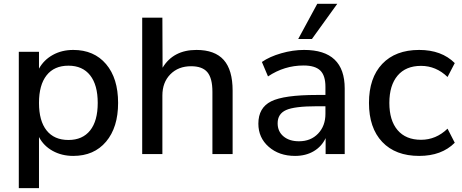

<svg xmlns="http://www.w3.org/2000/svg" viewBox="-20 -812 2433 1012"><path d="M366.2 -548.8Q475.6 -548.8 539.1 -474.1Q602.5 -399.4 602.5 -269.5Q602.5 -140.6 539.1 -65.4Q475.6 9.8 366.2 9.8Q305.7 9.8 257.8 -16.6Q210 -43 185.5 -89.8V179.7H79.1V-539.1H185.5V-450.2Q210.9 -496.1 258.3 -522.5Q305.7 -548.8 366.2 -548.8ZM340.8 -74.2Q415 -74.2 455.1 -124.5Q495.1 -174.8 495.1 -269.5Q495.1 -364.3 455.1 -415Q415 -465.8 340.8 -465.8Q265.6 -465.8 225.6 -415Q185.5 -364.3 185.5 -269.5Q185.5 -174.8 225.6 -124.5Q265.6 -74.2 340.8 -74.2Z M729.5 0V-718.8H835.9L836.9 -455.1Q893.6 -548.8 1015.6 -548.8Q1112.3 -548.8 1159.2 -496.1Q1206.1 -443.4 1206.1 -334V0H1099.6V-328.1Q1099.6 -399.4 1073.2 -431.2Q1046.9 -462.9 987.3 -462.9Q919.9 -462.9 877.9 -420.4Q835.9 -377.9 835.9 -308.6V0Z M1535.2 9.8Q1451.2 9.8 1396.5 -38.1Q1341.8 -85.9 1341.8 -160.2Q1341.8 -244.1 1409.2 -277.8Q1476.6 -311.5 1650.4 -311.5H1695.3V-354.5Q1695.3 -414.1 1668 -440.4Q1640.6 -466.8 1580.1 -466.8Q1478.5 -466.8 1392.6 -409.2L1360.4 -485.4Q1401.4 -513.7 1462.4 -531.2Q1523.4 -548.8 1583 -548.8Q1796.9 -548.8 1796.9 -345.7V0H1696.3V-84Q1675.8 -40 1633.8 -15.1Q1591.8 9.8 1535.2 9.8ZM1443.4 -162.1Q1443.4 -119.1 1474.1 -93.3Q1504.9 -67.4 1555.7 -67.4Q1618.2 -67.4 1656.7 -107.9Q1695.3 -148.4 1695.3 -211.9V-252H1651.4Q1532.2 -252 1487.8 -231.9Q1443.4 -211.9 1443.4 -162.1ZM1551.8 -606.4 1652.3 -792H1757.8L1624 -606.4Z M2189.5 9.8Q2064.5 9.8 1994.6 -64Q1924.8 -137.7 1924.8 -269.5Q1924.8 -401.4 1994.6 -475.1Q2064.5 -548.8 2189.5 -548.8Q2307.6 -548.8 2377 -479.5L2338.9 -406.2Q2278.3 -464.8 2199.2 -464.8Q2119.1 -464.8 2075.7 -413.6Q2032.2 -362.3 2032.2 -269.5Q2032.2 -176.8 2075.7 -126Q2119.1 -75.2 2199.2 -75.2Q2278.3 -75.2 2338.9 -133.8L2377 -59.6Q2307.6 9.8 2189.5 9.8Z"/></svg>

Font: Min Sans Medium
Style: Regular
Weight: 500
Designer: Jinseong-Kim, NotoSansCJK, Nunito
Foundry: Jinseong-Kim
Version: Version 1.400;Glyphs 3.1.2 (3151)